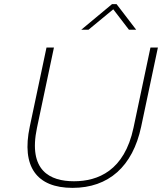

<svg xmlns="http://www.w3.org/2000/svg" viewBox="-20 -900 784 929"><path d="M205 -670 124 -287C83 -94 157 9 331 9C505 9 622 -94 663 -287L744 -670H708L626 -282C582 -74 454 -23 338 -23C222 -23 115 -74 159 -282L241 -670ZM373 -756H408L528 -855L604 -756H639L544 -880H522Z"/></svg>

Font: LT Wave Text Thin Italic
Style: Regular
Weight: 100
Designer: Daniel Lyons
Version: Version 2.5 (Glyphs App)